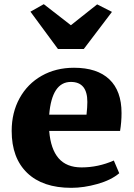

<svg xmlns="http://www.w3.org/2000/svg" viewBox="-20 -887 645 921"><path d="M36 0ZM563 -345Q563 -301 556 -259H216Q223 -172 261 -128Q299 -84 371 -84Q451 -84 526 -117L552 -56Q513 -23 447.5 -4.5Q382 14 322 14Q185 14 110.5 -57.5Q36 -129 36 -259Q36 -347 74 -416Q112 -485 180 -523.5Q248 -562 335 -562Q446 -562 504.5 -506.5Q563 -451 563 -345ZM216 -337H395Q399 -373 399 -398Q399 -494 320 -494Q229 -494 216 -337ZM190 -867 320 -766 446 -866 517 -830 382 -652H258L126 -831Z"/></svg>

Font: Martel Heavy
Style: Regular
Weight: 900
Designer: Dan Reynolds
Foundry: Dan Reynolds
Version: Version 1.001; ttfautohint (v1.1) -l 5 -r 5 -G 72 -x 0 -D la